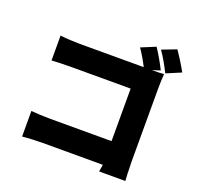

<svg xmlns="http://www.w3.org/2000/svg" viewBox="-157 -1043 1313 1278"><g transform="rotate(20 500.0 -404.0)"><path d="M969 -741C960 -758 946 -782 931 -806L925 -816C911 -837 897 -858 886 -875L784 -836C812 -798 844 -738 865 -697L969 -741ZM855 -67V-586C855 -619 857 -665 859 -690C846 -688 805 -687 774 -687L830 -705C813 -741 776 -806 750 -844L648 -802C671 -769 697 -725 716 -687H259C223 -687 164 -690 124 -695V-519C155 -521 214 -523 259 -523H683V-151H247C200 -151 151 -154 113 -157V24C149 20 214 17 252 17H682C682 33 675 50 675 67H860C859 51 858 32 857 12V1C856 -24 855 -49 855 -67Z"/></g></svg>

Font: Glow Sans SC Normal Heavy
Style: Regular
Weight: 900
Designer: Ryoko NISHIZUKA (kana, bopomofo & ideographs); Paul D. Hunt (Latin, Greek & Cyrillic); Sandoll Communications, Soo-young
Version: Version 0.93